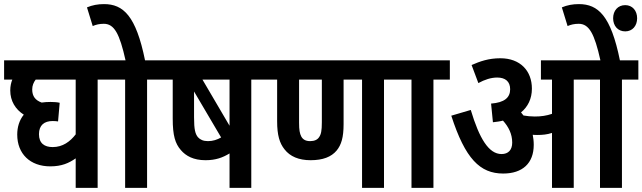

<svg xmlns="http://www.w3.org/2000/svg" viewBox="-20 -916 3132 936"><path d="M535 -528V-622H0V-528H40C34 -513 30 -496 30 -475C30 -424 55 -383 96 -357C74 -330 64 -296 64 -260C64 -166 127 -105 225 -105C281 -105 316 -121 349 -144V0H456V-528ZM170 -262C170 -306 196 -326 237 -326C247 -326 257 -325 263 -324L271 -415C258 -418 241 -419 226 -419C211 -419 196 -418 183 -416C153 -427 137 -446 137 -480C137 -499 144 -515 154 -528H349V-261C322 -226 286 -199 237 -199C197 -199 170 -217 170 -262Z M697 -528H777V-622H687C643 -839 581 -896 487 -896C457 -896 430 -891 404 -880L432 -789C448 -796 465 -800 486 -800C537 -800 563 -752 592 -622H523V-528H590V0H697Z M1285 -622H764V-528H822V-338C822 -255 834 -216 862 -184C886 -156 923 -135 982 -135C1032 -135 1066 -148 1099 -168V0H1205V-528H1285ZM1099 -528V-303L967 -528ZM945 -247C932 -263 926 -284 926 -344V-470L1058 -246C1039 -235 1018 -228 994 -228C971 -228 956 -235 945 -247Z M1852 -528H1931V-622H1272V-528H1331V-325C1331 -257 1343 -218 1367 -188C1394 -153 1437 -135 1494 -135C1554 -135 1595 -151 1621 -182C1644 -210 1655 -246 1655 -311V-528H1745V0H1852ZM1492 -228C1470 -228 1457 -236 1449 -250C1441 -265 1438 -283 1438 -318V-528H1549V-320C1549 -278 1545 -261 1536 -248C1528 -235 1513 -228 1492 -228Z M2093 -528H2173V-622H1919V-528H1986V0H2093Z M2582 -210C2582 -228 2580 -244 2577 -259C2584 -258 2592 -258 2599 -258C2624 -258 2647 -260 2671 -268V0H2777V-528H2905V0H3012V-528H3092V-622H3002C2958 -839 2896 -896 2802 -896C2772 -896 2745 -891 2719 -880L2747 -789C2763 -796 2780 -800 2801 -800C2852 -800 2878 -752 2907 -622H2617V-528H2671V-361C2644 -352 2619 -348 2587 -348C2567 -348 2549 -350 2532 -353C2528 -358 2524 -363 2520 -368C2553 -395 2573 -434 2573 -484C2573 -570 2517 -632 2419 -632C2362 -632 2320 -617 2279 -599L2312 -511C2343 -528 2374 -538 2404 -538C2443 -538 2467 -519 2467 -481C2467 -440 2439 -416 2374 -411L2383 -320C2400 -322 2417 -324 2432 -328C2459 -298 2477 -263 2477 -221C2477 -185 2458 -165 2425 -165C2363 -165 2317 -240 2275 -380L2180 -352C2248 -142 2320 -70 2433 -70C2527 -70 2582 -120 2582 -210ZM2969 -827C2969 -790 2992 -763 3028 -763C3063 -763 3086 -790 3086 -827C3086 -864 3063 -891 3028 -891C2992 -891 2969 -864 2969 -827Z"/></svg>

Font: Noto Sans Devanagari UI Condensed SemiBold
Style: Regular
Weight: 600
Width: 3
Designer: Jelle Bosma - Monotype Design Team
Foundry: Monotype Imaging Inc.
Version: Version 2.003